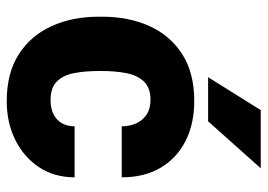

<svg xmlns="http://www.w3.org/2000/svg" viewBox="-130 -642 782 561"><g transform="rotate(90 260.5 -361.0)"><path d="M275.4 9.8Q192.4 9.8 137.7 -25.6Q83 -61 55.7 -121.6Q28.3 -182.1 28.3 -258.3V-269.5Q28.3 -345.7 55.4 -406.5Q82.5 -467.3 137.5 -502.7Q192.4 -538.1 274.4 -538.1Q340.8 -538.1 390.9 -512.9Q440.9 -487.8 469.2 -440.4Q497.6 -393.1 497.6 -326.2H348.6Q348.6 -349.1 340.1 -368.2Q331.5 -387.2 314.5 -398.7Q297.4 -410.2 271 -410.2Q235.4 -410.2 217.3 -390.6Q199.2 -371.1 193.1 -339.1Q187 -307.1 187 -269.5V-258.3Q187 -220.2 192.9 -188.2Q198.7 -156.2 217 -137.2Q235.4 -118.2 272 -118.2Q295.9 -118.2 313 -126.7Q330.1 -135.3 339.4 -151.1Q348.6 -167 348.6 -188.5H497.6Q497.6 -129.4 468.3 -85Q439 -40.5 388.7 -15.4Q338.4 9.8 275.4 9.8ZM301.3 -732.4H471.2L334 -578.6H205.1Z"/></g></svg>

Font: Heebo ExtraBold
Style: Regular
Weight: 800
Designer: Oded Ezer
Foundry: Ezer Type House
Version: Version 3.100